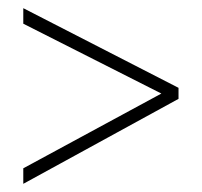

<svg xmlns="http://www.w3.org/2000/svg" viewBox="-20 -591 495 470"><path d="M37 -179 375 -362 37 -533V-571L417 -376V-349L37 -141Z"/></svg>

Font: Noto Sans Thai Cond ExtLt
Style: Regular
Weight: 200
Width: 3
Designer: Monotype Design Team
Foundry: Monotype Imaging Inc.
Version: Version 2.002; ttfautohint (v1.8.4.7-5d5b)